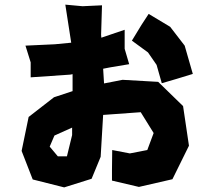

<svg xmlns="http://www.w3.org/2000/svg" viewBox="-20 -770 929 828"><path d="M548.8 -594.7 618.2 -543.9 655.3 -490.2 677.7 -411.1 741.2 -429.7 811.5 -451.2 776.4 -573.2 713.9 -654.3 621.1 -710 589.8 -662.1ZM261.7 -750 287.1 -585.9 216.8 -579.1 89.8 -573.2 112.3 -501V-436.5L283.2 -448.2L293 -450.2V-438.5V-377L212.9 -350.6L103.5 -265.6L73.2 -119.1L121.1 3.9L256.8 38.1L375 1L414.1 -93.8L424.8 -274.4L586.9 -286.1L642.6 -196.3L615.2 -123L540 -108.4L463.9 -123L462.9 -37.1V8.8L579.1 36.1L723.6 2.9L794.9 -141.6L769.5 -312.5L662.1 -417L508.8 -425.8L428.7 -410.2L424.8 -473.6L455.1 -479.5L537.1 -493.2L517.6 -559.6V-641.6L417 -607.4L416 -620.1L419.9 -747.1L335.9 -743.2ZM291 -219.7V-187.5L268.6 -95.7H229.5L194.3 -137.7L214.8 -185.5Z"/></svg>

Font: MaokenAssortedSans-TC
Style: Regular
Weight: 500
Version: Version 0.83